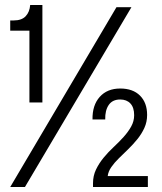

<svg xmlns="http://www.w3.org/2000/svg" viewBox="-20 -750 649 770"><path d="M98 -339V-627H21V-668H35Q67 -668 83 -685Q99 -702 101 -730H150V-339ZM21 0 447 -721H507L80 0ZM353 0V-15Q353 -45 365 -70Q377 -95 395.5 -117.5Q414 -140 435.5 -160Q457 -180 475.5 -200.5Q494 -221 506 -242.5Q518 -264 518 -288Q518 -319 503 -335Q488 -351 462 -351Q431 -351 416 -329Q401 -307 402 -271H351Q350 -328 380 -361.5Q410 -395 462 -395Q513 -395 541.5 -366.5Q570 -338 570 -289Q570 -261 559 -237Q548 -213 531 -192Q514 -171 494.5 -152Q475 -133 457 -115.5Q439 -98 426.5 -80Q414 -62 412 -44H573V0Z"/></svg>

Font: Mona Sans SemiCondensed
Style: Regular
Weight: 400
Width: 4
Designer: Deni Anggara
Foundry: GitHub
Version: Version 2.000